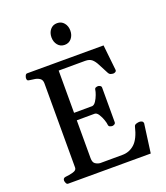

<svg xmlns="http://www.w3.org/2000/svg" viewBox="-162 -1020 976 1130"><g transform="rotate(-20 326.5 -455.0)"><path d="M51.3 -24.9Q51.3 -41 67.4 -43Q90.8 -44.9 114.7 -51.5Q138.7 -58.1 138.7 -74.2V-602.5Q138.7 -623.5 126.2 -632.8Q113.8 -642.1 96.7 -645.3Q79.6 -648.4 64.5 -649.9Q54.2 -650.9 50.5 -654.1Q46.9 -657.2 46.9 -668Q46.9 -673.3 51 -683.1Q55.2 -692.9 63.5 -692.9L542 -693.4L559.1 -534.7Q560.1 -526.4 553.2 -522.2Q546.4 -518.1 541 -518.1Q533.2 -518.1 524.4 -520.8Q515.6 -523.4 509.8 -534.2Q490.2 -570.8 477.8 -595.5Q465.3 -620.1 450.4 -632.6Q435.5 -645 409.2 -645L243.2 -644.5V-379.9L357.4 -380.4Q370.1 -382.3 380.9 -398.9Q391.6 -415.5 398.7 -434.8Q405.8 -454.1 406.7 -463.9Q407.7 -473.6 414.6 -476.6Q421.4 -479.5 429.2 -479.5Q434.6 -479.5 441.9 -475.3Q449.2 -471.2 449.2 -462.9V-246.6Q449.2 -238.3 441.9 -234.1Q434.6 -230 429.2 -230Q421.4 -230 413.8 -233.4Q406.2 -236.8 405.3 -246.1Q404.8 -256.8 397.7 -277.6Q390.6 -298.3 379.4 -315.9Q368.2 -333.5 354.5 -333.5L243.2 -333V-96.2Q243.2 -69.3 256.8 -60.1Q270.5 -50.8 286.6 -49.3L425.8 -49.8Q469.7 -49.8 502.4 -79.3Q535.2 -108.9 552.7 -182.6Q555.2 -191.9 566.7 -195.3Q578.1 -198.7 585.9 -198.7Q595.2 -198.7 602.1 -194.6Q608.9 -190.4 609.9 -182.1L585.4 -0.5L67.9 0Q59.6 0 55.4 -9.8Q51.3 -19.5 51.3 -24.9ZM329.1 -774.4Q302.2 -774.4 286.1 -794.2Q270 -814 270 -842.3Q270 -871.1 286.1 -890.6Q302.2 -910.2 329.1 -910.2Q356 -910.2 372.1 -890.6Q388.2 -871.1 388.2 -842.3Q388.2 -814 372.1 -794.2Q356 -774.4 329.1 -774.4Z"/></g></svg>

Font: Gelasio
Style: Regular
Weight: 400
Designer: Eben Sorkin
Foundry: Eben Sorkin
Version: Version 1.008